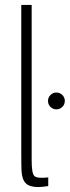

<svg xmlns="http://www.w3.org/2000/svg" viewBox="-20 -750 282 776"><path d="M232 -318Q222 -308 208 -308Q194 -308 184 -318Q174 -328 174 -342Q174 -356 184 -366Q194 -376 208 -376Q222 -376 232 -366Q242 -356 242 -342Q242 -328 232 -318ZM66 -133V-730H108V-101Q108 -49 119 -38.5Q130 -28 175 -33V2Q149 6 134 6Q100 6 84.5 -9Q69 -24 67 -59Q66 -79 66 -133Z"/></svg>

Font: Nacelle UltraLight
Style: Regular
Weight: 200
Designer: Sora Sagano
Foundry: Sora Sagano
Version: Version 1.000;FEAKit 1.0